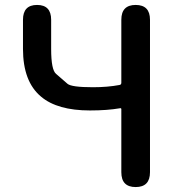

<svg xmlns="http://www.w3.org/2000/svg" viewBox="-20 -757 723 777"><path d="M529 0Q471 0 471 -60V-315Q471 -320 466 -319Q414 -310 344 -310Q212 -310 146 -366Q73 -427 73 -559V-677Q73 -737 130 -737Q187 -737 187 -677V-559Q187 -474 207 -458Q230 -438 253 -418Q269 -404 356 -404Q415 -404 463 -413Q471 -414 471 -422V-677Q471 -737 529 -737Q587 -737 587 -677V-60Q587 0 529 0Z"/></svg>

Font: Resource Han Rounded CN Medium
Style: Regular
Weight: 500
Designer: Cyano Hao (round all glyphs); Ryoko NISHIZUKA 西塚涼子 (kana, bopomofo & ideographs); Paul D. Hunt (Latin, Greek & Cyrillic)
Foundry: Cyano Hao
Version: 0.990